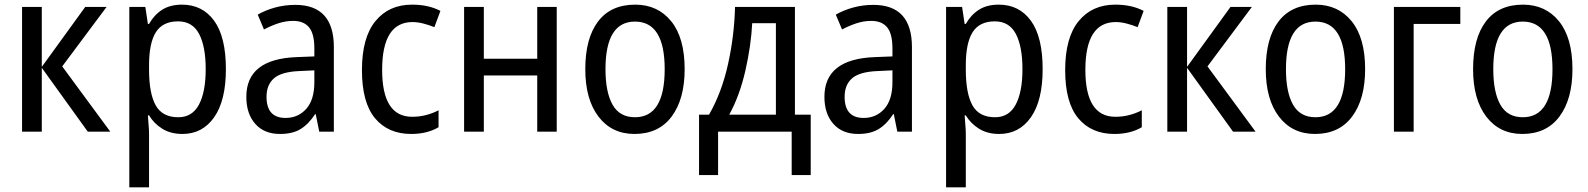

<svg xmlns="http://www.w3.org/2000/svg" viewBox="-20 -567 6842 827"><path d="M160 -279V-537H75V0H160V-275L358 0H455L248 -281L439 -537H347Z M866 -269Q866 -171 837 -116.5Q808 -62 748 -62Q679 -62 650.5 -113.5Q622 -165 622 -267V-286Q622 -382 651.5 -428.5Q681 -475 747 -475Q809 -475 837.5 -421Q866 -367 866 -269ZM622 -464H617L606 -537H537V240H622V10Q622 -7 620 -29Q618 -51 617 -70H622Q643 -35 679 -12.5Q715 10 766 10Q852 10 902.5 -62Q953 -134 953 -269Q953 -408 902.5 -477.5Q852 -547 764 -547Q713 -547 678.5 -525Q644 -503 622 -464Z M1334 -213Q1334 -137 1299 -98Q1264 -59 1210 -59Q1128 -59 1128 -150Q1128 -202 1160.5 -230Q1193 -258 1271 -261L1334 -264ZM1090 -504 1117 -440Q1147 -456 1178.5 -466.5Q1210 -477 1243 -477Q1288 -477 1311 -449.5Q1334 -422 1334 -358V-324L1258 -321Q1041 -313 1041 -150Q1041 -77 1079.5 -33.5Q1118 10 1186 10Q1240 10 1274.5 -11Q1309 -32 1337 -75H1340L1355 0H1418V-364Q1418 -546 1252 -546Q1206 -546 1164.5 -534.5Q1123 -523 1090 -504Z M1869 -19V-92Q1844 -79 1815.5 -71.5Q1787 -64 1755 -64Q1626 -64 1626 -266Q1626 -472 1757 -472Q1779 -472 1804 -465.5Q1829 -459 1851 -450L1877 -520Q1826 -547 1755 -547Q1655 -547 1597 -476Q1539 -405 1539 -265Q1539 -125 1595.5 -57.5Q1652 10 1751 10Q1820 10 1869 -19Z M1979 -537V0H2064V-242H2294V0H2378V-537H2294V-314H2064V-537Z M2716 -547Q2611 -547 2556 -474.5Q2501 -402 2501 -269Q2501 -139 2558 -64.5Q2615 10 2713 10Q2817 10 2873 -65Q2929 -140 2929 -269Q2929 -404 2871 -475.5Q2813 -547 2716 -547ZM2715 -474Q2843 -474 2843 -269Q2843 -62 2715 -62Q2649 -62 2618.5 -116Q2588 -170 2588 -269Q2588 -474 2715 -474Z M3322 -73H3121Q3166 -155 3190.5 -262.5Q3215 -370 3220 -467H3322ZM3146 -537Q3143 -414 3116 -291.5Q3089 -169 3034 -73H2991V187H3073V0H3390V187H3472V-73H3404V-537Z M3824 -213Q3824 -137 3789 -98Q3754 -59 3700 -59Q3618 -59 3618 -150Q3618 -202 3650.5 -230Q3683 -258 3761 -261L3824 -264ZM3580 -504 3607 -440Q3637 -456 3668.5 -466.5Q3700 -477 3733 -477Q3778 -477 3801 -449.5Q3824 -422 3824 -358V-324L3748 -321Q3531 -313 3531 -150Q3531 -77 3569.5 -33.5Q3608 10 3676 10Q3730 10 3764.5 -11Q3799 -32 3827 -75H3830L3845 0H3908V-364Q3908 -546 3742 -546Q3696 -546 3654.5 -534.5Q3613 -523 3580 -504Z M4384 -269Q4384 -171 4355 -116.5Q4326 -62 4266 -62Q4197 -62 4168.5 -113.5Q4140 -165 4140 -267V-286Q4140 -382 4169.5 -428.5Q4199 -475 4265 -475Q4327 -475 4355.5 -421Q4384 -367 4384 -269ZM4140 -464H4135L4124 -537H4055V240H4140V10Q4140 -7 4138 -29Q4136 -51 4135 -70H4140Q4161 -35 4197 -12.5Q4233 10 4284 10Q4370 10 4420.5 -62Q4471 -134 4471 -269Q4471 -408 4420.5 -477.5Q4370 -547 4282 -547Q4231 -547 4196.5 -525Q4162 -503 4140 -464Z M4898 -19V-92Q4873 -79 4844.5 -71.5Q4816 -64 4784 -64Q4655 -64 4655 -266Q4655 -472 4786 -472Q4808 -472 4833 -465.5Q4858 -459 4880 -450L4906 -520Q4855 -547 4784 -547Q4684 -547 4626 -476Q4568 -405 4568 -265Q4568 -125 4624.5 -57.5Q4681 10 4780 10Q4849 10 4898 -19Z M5093 -279V-537H5008V0H5093V-275L5291 0H5388L5181 -281L5372 -537H5280Z M5647 -547Q5542 -547 5487 -474.5Q5432 -402 5432 -269Q5432 -139 5489 -64.5Q5546 10 5644 10Q5748 10 5804 -65Q5860 -140 5860 -269Q5860 -404 5802 -475.5Q5744 -547 5647 -547ZM5646 -474Q5774 -474 5774 -269Q5774 -62 5646 -62Q5580 -62 5549.5 -116Q5519 -170 5519 -269Q5519 -474 5646 -474Z M5984 -537V0H6069V-464H6270V-537Z M6540 -547Q6435 -547 6380 -474.5Q6325 -402 6325 -269Q6325 -139 6382 -64.5Q6439 10 6537 10Q6641 10 6697 -65Q6753 -140 6753 -269Q6753 -404 6695 -475.5Q6637 -547 6540 -547ZM6539 -474Q6667 -474 6667 -269Q6667 -62 6539 -62Q6473 -62 6442.5 -116Q6412 -170 6412 -269Q6412 -474 6539 -474Z"/></svg>

Font: Noto Sans UI SemiCondensed
Style: Regular
Weight: 400
Width: 4
Designer: Monotype Design Team
Foundry: Monotype Imaging Inc.
Version: 1.001